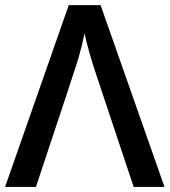

<svg xmlns="http://www.w3.org/2000/svg" viewBox="-20 -734 666 754"><path d="M312 -603Q301.3 -551.3 288.6 -507.6Q275.9 -463.9 121.1 0H0L250 -713.9H375L626 0H504.9L357.9 -440.9Q326.2 -535.6 312 -603Z"/></svg>

Font: OpenSans-Semibold
Style: Regular
Weight: 600
Foundry: Ascender Corporation
Version: Version 1.10